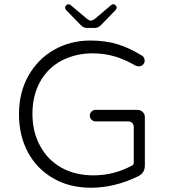

<svg xmlns="http://www.w3.org/2000/svg" viewBox="-20 -884 797 900"><path d="M659 -108Q659 -91 651.5 -78.5Q644 -66 628 -58Q518 -4 406 -4Q306 -4 230 -48Q153 -92 111 -170Q69 -248 69 -349Q69 -450 113 -528.5Q157 -607 233.5 -650.5Q310 -694 403 -694Q475 -694 531.5 -676.5Q588 -659 644 -624Q645 -624 646.5 -623Q648 -622 650 -620Q658 -612 658 -598Q658 -589 650.5 -581Q643 -573 630 -573Q624 -573 616 -576Q567 -605 518 -619.5Q469 -634 413 -634Q336 -634 269 -600Q203 -565 167 -499Q132 -434 132 -350.5Q132 -267 167 -202Q202 -135 268 -98Q333 -62 418 -62Q514 -62 599 -108Q607 -112 607 -121V-288Q607 -300 599.5 -307.5Q592 -315 580 -315H428Q417 -315 409 -323Q401 -331 401 -342Q401 -353 409 -361Q417 -369 428 -369H625Q639 -369 649 -359Q659 -349 659 -335ZM523 -838 454 -767Q440 -753 425 -753H387Q372 -753 358 -767L289 -838Q285 -843 285 -848.5Q285 -854 290 -859Q295 -864 300.5 -864Q306 -864 310 -861Q389 -794 390 -794Q400 -787 406 -787Q411 -787 423 -794Q423 -794 502 -861Q506 -864 511.5 -864Q517 -864 522 -859Q527 -854 527 -849.5Q527 -845 523 -838Z"/></svg>

Font: Kurewa Gothic CJK TC Regular
Style: Regular
Weight: 400
Designer: Max Yao
Foundry: Max-Everyday
Version: Version 1.071; ttfautohint (v1.8.3)